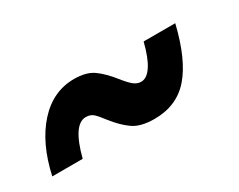

<svg xmlns="http://www.w3.org/2000/svg" viewBox="-38 -493 510 410"><g transform="rotate(-30 217.0 -288.0)"><path d="M169 -257Q157 -273 150 -279Q143 -285 132 -285Q101 -285 82 -211H7Q23 -284 61 -326Q99 -368 151 -368Q181 -368 198.5 -355.5Q216 -343 235 -319Q246 -305 254.5 -298Q263 -291 273 -291Q287 -291 299 -309Q311 -327 320 -363H398Q379 -284 346 -246Q313 -208 258 -208Q224 -208 205.5 -221Q187 -234 169 -257Z"/></g></svg>

Font: Open Sauce Sans SemiBold Italic
Style: Regular
Weight: 600
Italic angle: -10°
Designer: Alfredo Marco Pradil
Foundry: Creative Sauce Fz LLC
Version: Version 1.477